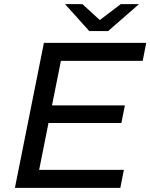

<svg xmlns="http://www.w3.org/2000/svg" viewBox="-20 -907 726 927"><path d="M223 -398H583L566 -313H206ZM169 -87H578L561 0H52L192 -700H686L669 -613H274ZM411 -757 294 -887H378L498 -777H418L563 -887H651L502 -757Z"/></svg>

Font: MOST Montserrat Medium
Style: Italic
Weight: 500
Italic angle: -11.3°
Designer: Julieta Ulanovsky
Foundry: Julieta Ulanovsky
Version: Version 8.000;March 11, 2024;FontCreator 15.0.0.2926 64-bit